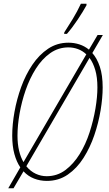

<svg xmlns="http://www.w3.org/2000/svg" viewBox="-20 -951 578 1021"><path d="M24 50 88 -61Q68 -90 56.5 -132Q45 -174 45 -230Q45 -289 57 -356Q69 -423 92.5 -488Q116 -553 152 -606.5Q188 -660 236 -692Q284 -724 344 -724Q374 -724 402 -715Q430 -706 453 -687L499 -765H527L471 -669Q496 -641 511 -596Q526 -551 526 -486Q526 -431 515 -364.5Q504 -298 481.5 -232Q459 -166 424 -111Q389 -56 340.5 -22.5Q292 11 229 11Q193 11 161 -1.5Q129 -14 105 -40L52 50ZM73 -230Q73 -185 81.5 -149.5Q90 -114 105 -89L439 -662Q419 -681 394.5 -690Q370 -699 344 -699Q290 -699 246.5 -668Q203 -637 170.5 -585.5Q138 -534 116.5 -472Q95 -410 84 -346.5Q73 -283 73 -230ZM228 -14Q284 -14 327.5 -46.5Q371 -79 403.5 -131.5Q436 -184 456.5 -247.5Q477 -311 487.5 -373.5Q498 -436 498 -486Q498 -540 486.5 -579Q475 -618 456 -643L120 -67Q142 -40 170 -27Q198 -14 228 -14ZM321 -771 322 -779Q343 -811 367 -850.5Q391 -890 410 -931H440V-923Q422 -890 393 -846.5Q364 -803 336 -771Z"/></svg>

Font: Noto Serif ExtraCondensed Thin
Style: Italic
Weight: 100
Width: 2
Italic angle: -12°
Designer: Monotype Design Team
Foundry: Monotype Imaging Inc.
Version: Version 2.013